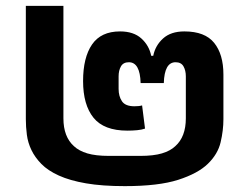

<svg xmlns="http://www.w3.org/2000/svg" viewBox="-20 -622 849 654"><path d="M405 12Q328 12 273 2.5Q218 -7 180.5 -24Q143 -41 121 -63.5Q99 -86 87 -111Q75 -136 71.5 -163Q68 -190 68 -216V-602H196V-219Q196 -156 232 -124Q249 -108 277.5 -99.5Q306 -91 351 -91H458Q503 -91 531.5 -99.5Q560 -108 577 -124Q613 -156 613 -219V-362Q613 -382 605 -396Q597 -410 578 -410Q540 -410 538 -339H459Q457 -410 419 -410Q400 -410 392 -396Q384 -382 384 -362V-319Q384 -294 395.5 -277Q407 -260 438 -260Q455 -260 464 -263L474 -184Q463 -180 447 -178.5Q431 -177 414 -177Q334 -177 298.5 -221Q263 -265 263 -346Q263 -426 293.5 -470.5Q324 -515 389 -515Q435 -515 461.5 -491Q488 -467 495 -432H502Q509 -467 535.5 -491Q562 -515 608 -515Q678 -515 709.5 -476Q741 -437 741 -368V-216Q741 -178 731.5 -137.5Q722 -97 688 -64Q654 -31 587 -9.5Q520 12 405 12Z"/></svg>

Font: IBM Plex Sans Thai SemiBold
Style: Regular
Weight: 600
Designer: Mike Abbink, Paul van der Laan, Pieter van Rosmalen, Ben Mitchell, Mark Frömberg
Foundry: Bold Monday
Version: Version 1.1